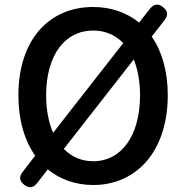

<svg xmlns="http://www.w3.org/2000/svg" viewBox="-20 -780 794 824"><path d="M611 -90C667 -156 700 -253 700 -371C700 -475 675 -560 631 -623L671 -674L687 -695C703 -716 700 -734 679 -750C659 -766 640 -763 624 -743L577 -683C524 -726 457 -750 380 -750C190 -750 59 -609 59 -371C59 -265 85 -177 131 -112L77 -42C61 -21 63 -3 84 13C105 29 123 27 139 6L185 -53C238 -10 304 14 380 14C474 14 554 -23 611 -90ZM479 -429 554 -525C571 -483 581 -431 581 -371C581 -199 502 -88 380 -88C330 -88 287 -107 254 -141L404 -333ZM433 -498 358 -402 208 -210C189 -254 178 -308 178 -371C178 -543 258 -649 380 -649C431 -649 475 -630 509 -595Z"/></svg>

Font: GenSenRounded2 TW M
Style: Regular
Weight: 500
Version: Version 2.100;PS 2.1;hotconv 16.6.51;makeotf.lib2.5.65220 DE